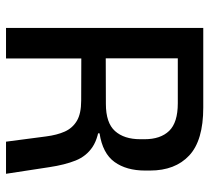

<svg xmlns="http://www.w3.org/2000/svg" viewBox="-48 -630 679 622"><g transform="rotate(90 291.0 -319.5)"><path d="M439.5 0 422.5 -129.5Q418 -165 406.8 -190.2Q395.5 -215.5 372 -229.5Q348.5 -243.5 306.5 -243.5L140 -244V-323L317 -323.5Q378.5 -323.5 405 -353Q431.5 -382.5 431.5 -435V-449Q431.5 -500.5 404.5 -528.5Q377.5 -556.5 315 -556.5H138V-639H329Q435.5 -639 484.2 -593.5Q533 -548 533 -466.5V-450.5Q533 -390 505.2 -351.5Q477.5 -313 412.5 -303V-290L370.5 -304.5Q426 -300.5 456.2 -280.5Q486.5 -260.5 500.5 -225.5Q514.5 -190.5 522 -140.5L543.5 0ZM71 0V-639H169.5V-295.5L170 -258V0Z"/></g></svg>

Font: Anek Gurmukhi Medium Medium
Style: Regular
Weight: 500
Version: Version 1.003